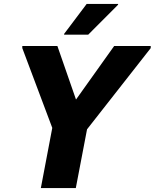

<svg xmlns="http://www.w3.org/2000/svg" viewBox="-20 -953 784 973"><path d="M244.9 -304.9 93 -709.2V-720H270.8L384.8 -392L332 -402L558.6 -720H743.8V-709.2L421.1 -297.7L364.2 0H187ZM304.9 -777.2V-781.2L419.3 -933.2H578.5V-929.2L426.9 -777.2Z"/></svg>

Font: Kufam
Style: Italic
Weight: 400
Italic angle: -11°
Designer: Artur Schmal
Foundry: Original Type
Version: Version 1.301; ttfautohint (v1.8.3)